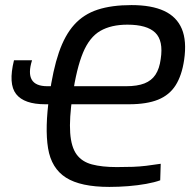

<svg xmlns="http://www.w3.org/2000/svg" viewBox="-20 -723 764 755"><path d="M158 -313Q75 -313 43.5 -353Q12 -393 35 -486H106Q90 -435 105 -409.5Q120 -384 166 -384H476Q520 -384 548 -395Q576 -406 591.5 -429.5Q607 -453 612 -491Q623 -563 590.5 -594.5Q558 -626 481 -626Q417 -626 374.5 -601.5Q332 -577 306.5 -516Q281 -455 265 -346Q252 -256 256 -200.5Q260 -145 281 -116Q302 -87 341.5 -76.5Q381 -66 439 -66Q476 -66 502.5 -67Q529 -68 554.5 -71Q580 -74 612 -79L610 -14Q588 -6 555 0Q522 6 484.5 9Q447 12 410 12Q297 12 239.5 -24.5Q182 -61 169 -140Q156 -219 174 -346Q188 -448 211.5 -516.5Q235 -585 272 -626Q309 -667 364 -685Q419 -703 497 -703Q576 -703 625.5 -680Q675 -657 695 -609.5Q715 -562 704 -487Q695 -426 670.5 -387.5Q646 -349 601.5 -331Q557 -313 487 -313Z"/></svg>

Font: Exo 2
Style: Italic
Weight: 400
Italic angle: -8°
Designer: Natanael Gama
Foundry: Natanael Gama
Version: Version 2.010